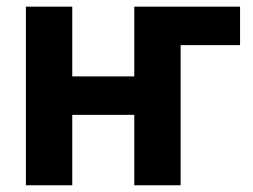

<svg xmlns="http://www.w3.org/2000/svg" viewBox="-20 -550 751 570"><path d="M692.7 -416.1H485.9L486.9 -530.3H692.7ZM425.1 -209H147.4V-323.2H425.1ZM194.5 0H56.9V-530.3H194.5ZM516.2 0H378.6V-530.3H516.2Z"/></svg>

Font: Pretendard JP Variable
Style: Regular
Weight: 400
Designer: Base glyphs from Inter by Rasmus Andersson; Hangul glyphs from Noto Sans CJK(Source Han Sans) by Jang Soo-young and Kang
Foundry: Kil Hyung-jin
Version: Version 1.307;Glyphs 3.2 (3192)